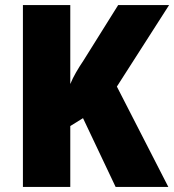

<svg xmlns="http://www.w3.org/2000/svg" viewBox="-20 -785 684 754"><path d="M641 -51H434L306 -321L256 -290V-51H70V-765H256V-455Q265 -477 278.5 -500.5Q292 -524 307 -546L444 -765H644L439 -445Z"/></svg>

Font: Noto Sans Tamil UI SemiCondensed Black
Style: Regular
Weight: 900
Width: 4
Designer: Jelle Bosma - Monotype Design Team
Foundry: Monotype Imaging Inc.
Version: Version 2.004; ttfautohint (v1.8.4.7-5d5b)